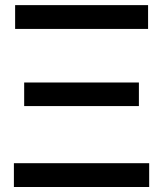

<svg xmlns="http://www.w3.org/2000/svg" viewBox="-20 -748 653 768"><path d="M35.6 -95.2V0H576.7V-95.2ZM40.5 -727.5V-632.3H572.3V-727.5ZM76.7 -418V-323.7H535.6V-418Z"/></svg>

Font: Inteeer Medium
Style: Regular
Weight: 500
Designer: Rasmus Andersson
Foundry: rsms
Version: Version 4.001;Glyphs 3.4 (3402)